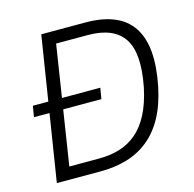

<svg xmlns="http://www.w3.org/2000/svg" viewBox="-103 -810 925 916"><g transform="rotate(-15 359.0 -352.5)"><path d="M67 0 179 -705H397Q564 -705 628 -608.5Q692 -512 653 -319Q635 -232 601.5 -171.5Q568 -111 520.5 -73Q473 -35 413.5 -17.5Q354 0 284 0ZM145 -61H291Q347 -61 393.5 -75Q440 -89 477.5 -120.5Q515 -152 542.5 -204.5Q570 -257 586 -333Q618 -496 569 -570Q520 -644 393 -644H236ZM43 -332 52 -386H385L376 -332Z"/></g></svg>

Font: Nunito Sans 7pt SemiCondensed Light
Style: Italic
Weight: 300
Width: 4
Italic angle: -9°
Designer: Vernon Adams
Foundry: Vernon Adams
Version: Version 3.101;gftools[0.9.27]